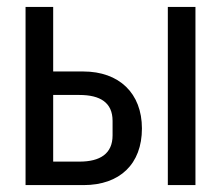

<svg xmlns="http://www.w3.org/2000/svg" viewBox="-20 -536 640 556"><path d="M54 0H222C327 0 391 -61 391 -164C391 -266 325 -329 221 -329H134V-516H54ZM134 -68V-261H210C270 -261 306 -239 306 -186V-144C306 -91 270 -68 210 -68ZM466 0H546V-516H466Z"/></svg>

Font: IBM Plex Mono
Style: Regular
Weight: 400
Monospace: yes
Designer: Mike Abbink, Paul van der Laan, Pieter van Rosmalen
Foundry: Bold Monday
Version: Version 2.004